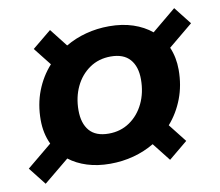

<svg xmlns="http://www.w3.org/2000/svg" viewBox="-80 -737 896 782"><g transform="rotate(-10 368.0 -346.0)"><path d="M48 -39.5 -9 -112 94.5 -197.5Q73 -243 73 -298.5Q73 -363 94.2 -418Q115.5 -473 153.5 -515L95.5 -588.5L174 -653L232 -579Q271 -602 317 -614.2Q363 -626.5 413.5 -626.5Q467.5 -626.5 511.8 -611.8Q556 -597 588 -570.5L687.5 -653L744.5 -580.5L643.5 -497Q662 -454 662 -403Q662 -338.5 641 -283.8Q620 -229 583 -187L642 -112L564 -47.5L505 -122.5Q465.5 -99 419 -86.5Q372.5 -74 321.5 -74Q269.5 -74 226.8 -87.5Q184 -101 152.5 -125.5ZM337 -196Q386 -196 423.8 -221.8Q461.5 -247.5 482.8 -291.8Q504 -336 504 -391.5Q504 -444 477.8 -474Q451.5 -504 398.5 -504Q348.5 -504 310.8 -478Q273 -452 252.2 -408.2Q231.5 -364.5 231.5 -310.5Q231.5 -256.5 257.5 -226.2Q283.5 -196 337 -196Z"/></g></svg>

Font: Epilogue
Style: Bold Italic
Weight: 700
Italic angle: -12°
Designer: Tyler Finck
Foundry: Etcetera Type Co
Version: Version 2.111; ttfautohint (v1.8.3)